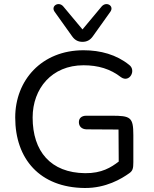

<svg xmlns="http://www.w3.org/2000/svg" viewBox="-20 -930 767 959"><path d="M403 9C509 10 587 -37 626 -65C643 -77 646 -89 646 -120V-255C646 -345 632 -352 537 -352H411C388 -352 374 -340 374 -320C374 -299 388 -285 411 -284L572 -283L573 -123C535 -94 488 -64 405 -65C233 -67 143 -174 143 -343C143 -488 239 -604 397 -604C470 -604 531 -586 585 -544C627 -515 662 -579 625 -606C562 -657 482 -679 397 -679C188 -679 56 -529 56 -343C56 -136 179 7 403 9ZM392 -721C413 -721 430 -729 444 -749L531 -871C552 -900 512 -925 488 -898L392 -783L296 -898C273 -925 232 -900 253 -871L340 -749C354 -729 371 -721 392 -721Z"/></svg>

Font: SN Pro Book
Style: Regular
Weight: 350
Designer: Tobias Whetton
Foundry: Supernotes
Version: Version 1.003;Glyphs 3.3 (3324)